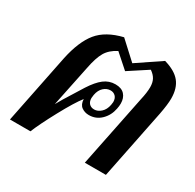

<svg xmlns="http://www.w3.org/2000/svg" viewBox="-128 -704 858 844"><g transform="rotate(30 301.0 -282.0)"><path d="M90 -352Q110 -446 150 -495Q190 -544 273 -564L361 -483L481 -564Q537 -548 562 -517Q587 -486 587 -434Q587 -404 577 -352L506 0H399L473 -365Q482 -404 482 -431Q482 -454 473.5 -470Q465 -486 446 -499L351 -437L281 -499Q244 -480 227 -451Q210 -422 199 -365L156 -157Q169 -182 211 -248L234 -285Q261 -327 286.5 -346.5Q312 -366 344 -366Q375 -366 390.5 -349Q406 -332 406 -304Q406 -291 403 -277Q396 -240 370.5 -215Q345 -190 309 -190Q288 -190 272 -201.5Q256 -213 255 -240Q228 -206 184.5 -125.5Q141 -45 123 0H19ZM372 -278Q374 -290 374 -293Q374 -312 364 -322Q354 -332 339 -332Q320 -332 304.5 -318Q289 -304 284 -278Q282 -266 282 -261Q282 -243 291.5 -233Q301 -223 317 -223Q335 -223 351 -237.5Q367 -252 372 -278Z"/></g></svg>

Font: Trirong Medium
Style: Italic
Weight: 500
Italic angle: -12°
Designer: Katatrad Team
Foundry: CadsonDemak
Version: Version 1.001